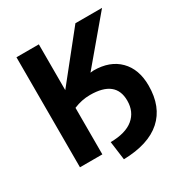

<svg xmlns="http://www.w3.org/2000/svg" viewBox="-186 -876 1061 1110"><g transform="rotate(-30 344.0 -321.5)"><path d="M228.5 -426.8 472.7 -732.4H650.4L405.3 -441.4Q417 -442.4 426.8 -443.4Q535.2 -443.4 597.2 -380.9Q659.2 -318.4 659.2 -209Q659.2 -67.4 573.7 8.8Q488.3 85 322.3 88.9L305.7 -35.2Q406.2 -36.1 457.5 -78.6Q508.8 -121.1 508.8 -195.3Q508.8 -331.1 337.9 -331.1Q282.2 -331.1 228.5 -308.6V2H79.1V-732.4H228.5Z"/></g></svg>

Font: Gen Shin Gothic Bold
Style: Bold
Weight: 700
Designer: [Source Han Sans]
Ryoko NISHIZUKA  (kana & ideographs); Paul D. Hunt (Latin, Greek & Cyrillic); Wenlong ZHANG  (bopomofo
Version: Version 1.002.20150607